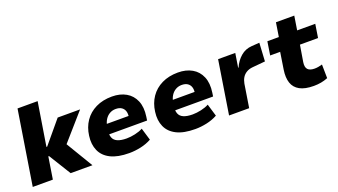

<svg xmlns="http://www.w3.org/2000/svg" viewBox="-61 -1204 3017 1714"><g transform="rotate(-20 1447.5 -347.0)"><path d="M27 0 139 -705H330L264 -294H271L448 -506H661L419 -230L423 -285L594 0H387L258 -209H251L218 0Z M942 11Q833 11 766 -22.5Q699 -56 672 -117Q645 -178 656 -257Q666 -335 706 -393.5Q746 -452 812.5 -484.5Q879 -517 966 -517Q1043 -517 1099 -485Q1155 -453 1181 -391.5Q1207 -330 1194 -242L1189 -208H801L816 -303H1058L1046 -288Q1052 -325 1043.5 -349.5Q1035 -374 1014 -387.5Q993 -401 960 -401Q928 -401 902 -386Q876 -371 859 -344Q842 -317 836 -281L831 -255Q824 -208 835 -178Q846 -148 878.5 -134Q911 -120 964 -120Q1002 -120 1045 -129.5Q1088 -139 1119 -156L1154 -39Q1107 -13 1051 -1Q995 11 942 11Z M1569 11Q1460 11 1393 -22.5Q1326 -56 1299 -117Q1272 -178 1283 -257Q1293 -335 1333 -393.5Q1373 -452 1439.5 -484.5Q1506 -517 1593 -517Q1670 -517 1726 -485Q1782 -453 1808 -391.5Q1834 -330 1821 -242L1816 -208H1428L1443 -303H1685L1673 -288Q1679 -325 1670.5 -349.5Q1662 -374 1641 -387.5Q1620 -401 1587 -401Q1555 -401 1529 -386Q1503 -371 1486 -344Q1469 -317 1463 -281L1458 -255Q1451 -208 1462 -178Q1473 -148 1505.5 -134Q1538 -120 1591 -120Q1629 -120 1672 -129.5Q1715 -139 1746 -156L1781 -39Q1734 -13 1678 -1Q1622 11 1569 11Z M1892 0 1972 -506H2135L2114 -373H2118Q2143 -431 2188 -470Q2233 -509 2295 -513L2368 -518L2358 -344L2238 -333Q2203 -330 2178 -315Q2153 -300 2138.5 -276.5Q2124 -253 2118 -221L2083 0Z M2695 11Q2611 11 2562 -16Q2513 -43 2496 -94Q2479 -145 2490 -217L2515 -378H2420L2440 -506H2549L2570 -639H2744L2723 -506H2895L2875 -378H2703L2677 -221Q2670 -174 2689.5 -153Q2709 -132 2754 -132Q2772 -132 2791 -135.5Q2810 -139 2827 -144L2829 -14Q2797 -1 2764 5Q2731 11 2695 11Z"/></g></svg>

Font: Nunito Sans 7pt Black
Style: Italic
Weight: 900
Italic angle: -9°
Version: Version 3.101;gftools[0.9.27]